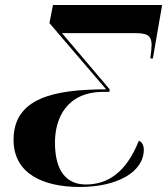

<svg xmlns="http://www.w3.org/2000/svg" viewBox="-20 -734 666 765"><path d="M298 11C446 11 553 -48 553 -138C553 -157 543 -171 533 -173C482 -45 408 1 322 1C243 1 199 -55 199 -166C199 -263 246 -368 392 -368H416L417 -378L227 -602H512C560 -602 584 -598 584 -554C584 -544 582 -524 579 -501H589L626 -714H191L177 -642L403 -378C196 -378 34 -344 34 -177C34 -40 155 11 298 11Z"/></svg>

Font: Noto Serif Display SemiCondensed ExtraBold
Style: Italic
Weight: 800
Width: 4
Italic angle: -12°
Designer: Monotype Design Team
Foundry: Monotype Imaging Inc.
Version: Version 2.009